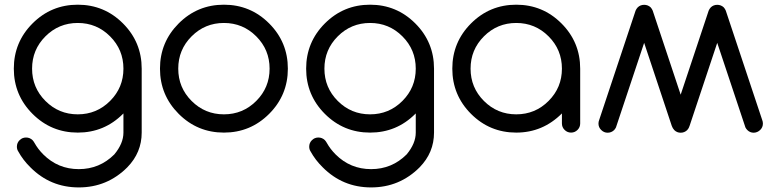

<svg xmlns="http://www.w3.org/2000/svg" viewBox="-20 -567 3321 821"><path d="M507.8 -82Q506.8 -81.1 505.9 -80.1Q425.8 0 312.5 0Q199.2 0 119.1 -80.1Q39.1 -160.2 39.1 -273.4Q39.1 -386.7 119.1 -466.8Q199.2 -546.9 312.5 -546.9Q425.8 -546.9 505.9 -466.8Q585.9 -386.7 585.9 -273.4V0Q585.9 85.4 524.4 148.4Q438.5 234.4 316.9 234.4Q195.3 234.4 109.9 148.4Q78.1 117.2 58.1 80.6Q52.2 71.8 52.2 60.1Q52.2 43.9 63.7 32.5Q75.2 21 91.3 21Q107.4 21 119.1 32.2Q124 37.6 127.4 43.9Q142.1 70.3 165 93.3Q228 156.2 316.9 156.2Q405.8 156.2 468.8 93.3Q507.8 46.4 507.8 0ZM450.7 -411.6Q393.6 -468.8 312.5 -468.8Q231.4 -468.8 174.3 -411.6Q117.2 -354.5 117.2 -273.4Q117.2 -192.4 174.3 -135.3Q231.4 -78.1 312.5 -78.1Q393.6 -78.1 450.7 -135.3Q507.8 -192.4 507.8 -273.4Q507.8 -354.5 450.7 -411.6Z M1075.7 -411.6Q1018.6 -468.8 937.5 -468.8Q856.4 -468.8 799.3 -411.6Q742.2 -354.5 742.2 -273.4Q742.2 -192.4 799.3 -135.3Q856.4 -78.1 937.5 -78.1Q1018.6 -78.1 1075.7 -135.3Q1132.8 -192.4 1132.8 -273.4Q1132.8 -354.5 1075.7 -411.6ZM1130.9 -466.8Q1210.9 -386.7 1210.9 -273.4Q1210.9 -160.2 1130.9 -80.1Q1050.8 0 937.5 0Q824.2 0 744.1 -80.1Q664.1 -160.2 664.1 -273.4Q664.1 -386.7 744.1 -466.8Q824.2 -546.9 937.5 -546.9Q1050.8 -546.9 1130.9 -466.8Z M1757.8 -82Q1756.8 -81.1 1755.9 -80.1Q1675.8 0 1562.5 0Q1449.2 0 1369.1 -80.1Q1289.1 -160.2 1289.1 -273.4Q1289.1 -386.7 1369.1 -466.8Q1449.2 -546.9 1562.5 -546.9Q1675.8 -546.9 1755.9 -466.8Q1835.9 -386.7 1835.9 -273.4V0Q1835.9 85.4 1774.4 148.4Q1688.5 234.4 1566.9 234.4Q1445.3 234.4 1359.9 148.4Q1328.1 117.2 1308.1 80.6Q1302.2 71.8 1302.2 60.1Q1302.2 43.9 1313.7 32.5Q1325.2 21 1341.3 21Q1357.4 21 1369.1 32.2Q1374 37.6 1377.4 43.9Q1392.1 70.3 1415 93.3Q1478 156.2 1566.9 156.2Q1655.8 156.2 1718.8 93.3Q1757.8 46.4 1757.8 0ZM1700.7 -411.6Q1643.6 -468.8 1562.5 -468.8Q1481.4 -468.8 1424.3 -411.6Q1367.2 -354.5 1367.2 -273.4Q1367.2 -192.4 1424.3 -135.3Q1481.4 -78.1 1562.5 -78.1Q1643.6 -78.1 1700.7 -135.3Q1757.8 -192.4 1757.8 -273.4Q1757.8 -354.5 1700.7 -411.6Z M2382.8 -82Q2300.8 0 2187.5 0Q2074.2 0 1994.1 -80.1Q1914.1 -160.2 1914.1 -273.4Q1914.1 -386.7 1994.1 -466.8Q2074.2 -546.9 2187.5 -546.9Q2300.8 -546.9 2380.9 -466.8Q2460.9 -386.7 2460.9 -273.4V-39.1Q2460.9 -22.9 2449.5 -11.5Q2438 0 2421.9 0Q2405.8 0 2394.3 -11.5Q2382.8 -22.9 2382.8 -39.1ZM2325.7 -411.6Q2268.6 -468.8 2187.5 -468.8Q2106.4 -468.8 2049.3 -411.6Q1992.2 -354.5 1992.2 -273.4Q1992.2 -192.4 2049.3 -135.3Q2106.4 -78.1 2187.5 -78.1Q2268.6 -78.1 2325.7 -135.3Q2382.8 -192.4 2382.8 -273.4Q2382.8 -354.5 2325.7 -411.6Z M2863.3 -10.7Q2856 -18.6 2852.5 -28.8L2734.4 -383.8L2613.8 -22Q2610.8 -16.1 2606 -10.7Q2594.2 0.5 2578.1 0.5Q2562.5 0.5 2550.8 -11.2Q2539.1 -22.5 2539.1 -38.6Q2539.1 -46.4 2542 -53.7L2697.8 -521.5Q2700.7 -528.8 2707 -535.6Q2718.3 -546.4 2734.4 -546.4Q2750.5 -546.4 2762.2 -535.6Q2768.1 -528.8 2771 -521.5L2890.6 -162.1L3010.3 -521.5Q3013.2 -528.8 3019.5 -535.6Q3030.8 -546.4 3046.9 -546.4Q3063 -546.4 3074.7 -535.6Q3080.6 -528.8 3083.5 -521.5L3239.3 -53.7Q3242.2 -46.4 3242.2 -38.6Q3242.2 -22.5 3230.5 -11.2Q3218.8 0 3203.1 0.5Q3187 0.5 3175.8 -10.7Q3170.4 -16.1 3167.5 -22L3046.9 -383.8L2928.7 -28.8Q2925.8 -18.6 2918.5 -10.7Q2906.7 0.5 2890.6 0.5Q2874.5 0.5 2863.3 -10.7Z"/></svg>

Font: Comfortaa
Style: Regular
Weight: 400
Designer: Johan Aakerlund
Foundry: Johan Aakerlund
Version: Version 2.001; ttfautohint (v1.4.1)